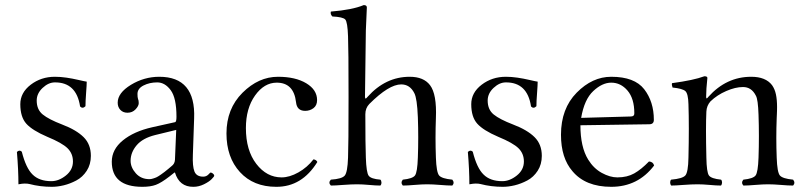

<svg xmlns="http://www.w3.org/2000/svg" viewBox="-20 -718 3130 748"><path d="M45.9 -126Q55.7 -135.7 64.9 -127Q81.1 -63 106.9 -38.1Q132.8 -12.2 180.2 -12.2Q209 -12.2 236.6 -34.2Q264.2 -56.2 264.2 -88.9Q264.2 -119.6 243.2 -140.4Q222.2 -161.1 164.1 -185.1Q106 -210 82.5 -236.1Q59.1 -262.2 59.1 -312Q59.1 -356.9 99.6 -387.9Q140.1 -418.9 193.8 -418.9Q215.8 -418.9 239 -415.5Q262.2 -412.1 286.1 -406.5Q310.1 -400.9 317.9 -399.9Q317.9 -387.7 315.4 -355.5Q313 -323.2 313 -304.2Q301.8 -293 292 -303.2Q277.8 -397.5 193.8 -397Q168.9 -397 146 -375.5Q123 -354 123 -326.2Q123 -291 146.5 -272Q169.9 -252.9 222.2 -232.9Q277.3 -211.9 305.7 -183.8Q334 -155.8 334 -110.8Q334 -77.6 317.9 -52.7Q301.8 -27.8 277.3 -14.9Q252.9 -2 228.5 3.9Q204.1 9.8 182.1 9.8Q136.2 9.8 95.2 -1Q88.4 -2.9 76.2 -2.9Q67.4 -2.9 51.8 0Q51.8 -56.2 45.9 -126Z M666.5 -211.9 584.5 -191.9Q535.6 -179.7 512.2 -151.9Q488.8 -124 488.8 -91.8Q488.8 -65.9 509 -43Q529.3 -20 562.5 -20Q568.4 -20 576.4 -22.5Q584.5 -24.9 590.6 -27.8Q596.7 -30.8 606.7 -37.8Q616.7 -44.9 621.1 -48.3Q625.5 -51.8 636 -60.3Q646.5 -68.8 648.4 -70.8Q660.6 -79.6 661.6 -95.2ZM661.6 -45.9H659.7L640.6 -30.8Q608.4 -5.9 587.4 2Q566.4 9.8 534.7 9.8Q415.5 9.8 415.5 -87.9Q415.5 -135.7 458.5 -170.9Q501.5 -206.1 572.8 -222.2L662.6 -242.2Q667.5 -244.1 667.5 -263.2Q667.5 -336.4 645 -366.7Q622.6 -397 592.5 -397Q562.5 -397 539.1 -385Q515.6 -373 515.6 -352.1Q515.6 -338.9 517.6 -333Q520.5 -327.1 520.5 -316.2Q520.5 -305.2 508.1 -292Q495.6 -278.8 476.6 -278.8Q459.5 -278.8 449 -289.8Q438.5 -300.8 438.5 -317.9Q438.5 -356 490 -387.5Q541.5 -418.9 600.6 -418.9Q742.7 -418.9 736.3 -256.8L731.4 -115.2Q729.5 -70.3 737.5 -50Q745.6 -29.8 771.5 -29.8Q783.7 -29.8 791.5 -37.8Q799.3 -45.9 800.3 -45.9Q804.2 -45.9 809.3 -42Q814.5 -38.1 814.5 -33.2Q814.5 -30.3 804.4 -20Q794.4 -9.8 774.4 0Q754.4 9.8 733.4 9.8Q678.7 10.3 661.6 -45.9Z M1216.3 -86.9Q1156.2 10.3 1056.2 9.8Q967.3 9.8 914.8 -47.6Q862.3 -105 862.3 -198.2Q862.3 -294.4 924.8 -356.7Q987.3 -418.9 1063 -418.9Q1130.9 -418.9 1173.1 -393.6Q1215.3 -368.2 1215.3 -328.1Q1215.3 -307.1 1201.2 -296.6Q1187 -286.1 1168.9 -286.1Q1136.7 -286.1 1133.3 -319.8Q1124.5 -396 1058.1 -396Q1009.3 -396 973.6 -345.9Q938 -295.9 938 -219.2Q938 -132.3 978.5 -79.6Q1019 -26.9 1077.1 -26.9Q1107.9 -26.9 1142.6 -46.4Q1177.2 -65.9 1201.2 -97.2Q1212.4 -95.7 1216.3 -86.9Z M1403.3 -272.9Q1403.3 -153.8 1405.3 -104Q1407.2 -45.9 1416.3 -33.4Q1425.3 -21 1461.9 -18.1Q1465.8 -14.2 1466.1 -7.1Q1466.3 0 1461.9 4.9Q1443.8 4.9 1417.5 2.4Q1391.1 0 1371.1 0Q1349.1 0 1317.1 2.4Q1285.2 4.9 1269 4.9Q1257.8 -6.3 1269 -18.1Q1312 -21 1323 -33.9Q1334 -46.9 1335.9 -104Q1337.9 -148.9 1337.9 -339.8Q1337.9 -530.8 1335.9 -576.2Q1334 -632.3 1325 -642.1Q1315.9 -651.9 1274.9 -653.8Q1266.1 -662.6 1269 -672.9Q1353 -679.7 1397 -698.2Q1409.2 -698.2 1409.2 -689Q1406.2 -618.2 1405.3 -599.1L1401.9 -340.8Q1401.9 -327.6 1412.1 -340.8Q1481.9 -418.9 1576.2 -418.9Q1630.4 -418.9 1655.3 -386.2Q1682.1 -351.1 1678.2 -257.8Q1675.3 -180.7 1678.2 -104Q1680.2 -46.9 1690.7 -34.4Q1701.2 -22 1742.2 -18.1Q1752 -5.9 1742.2 4.9Q1723.1 4.9 1694.1 2.4Q1665 0 1644 0Q1624 0 1595.5 2.4Q1566.9 4.9 1549.3 4.9Q1539.6 -6.3 1549.3 -18.1Q1587.4 -22 1596.7 -34.4Q1606 -46.9 1607.9 -104Q1610.8 -183.1 1607.9 -261.2Q1605 -334.5 1594.2 -355Q1577.1 -389.2 1543 -389.2Q1495.1 -389.2 1418.9 -313Q1403.3 -296.9 1403.3 -272.9Z M1802.7 -126Q1812.5 -135.7 1821.8 -127Q1837.9 -63 1863.8 -38.1Q1889.6 -12.2 1937 -12.2Q1965.8 -12.2 1993.4 -34.2Q2021 -56.2 2021 -88.9Q2021 -119.6 2000 -140.4Q1979 -161.1 1920.9 -185.1Q1862.8 -210 1839.4 -236.1Q1815.9 -262.2 1815.9 -312Q1815.9 -356.9 1856.4 -387.9Q1897 -418.9 1950.7 -418.9Q1972.7 -418.9 1995.8 -415.5Q2019 -412.1 2043 -406.5Q2066.9 -400.9 2074.7 -399.9Q2074.7 -387.7 2072.3 -355.5Q2069.8 -323.2 2069.8 -304.2Q2058.6 -293 2048.8 -303.2Q2034.7 -397.5 1950.7 -397Q1925.8 -397 1902.8 -375.5Q1879.9 -354 1879.9 -326.2Q1879.9 -291 1903.3 -272Q1926.8 -252.9 1979 -232.9Q2034.2 -211.9 2062.5 -183.8Q2090.8 -155.8 2090.8 -110.8Q2090.8 -77.6 2074.7 -52.7Q2058.6 -27.8 2034.2 -14.9Q2009.8 -2 1985.4 3.9Q1960.9 9.8 1939 9.8Q1893.1 9.8 1852.1 -1Q1845.2 -2.9 1833 -2.9Q1824.2 -2.9 1808.6 0Q1808.6 -56.2 1802.7 -126Z M2244.1 -258.8 2437.5 -264.2Q2451.7 -264.2 2451.2 -276.9Q2451.2 -334 2424.8 -365Q2398.4 -396 2361.3 -396Q2326.2 -396 2291.3 -363.3Q2256.3 -330.6 2244.1 -258.8ZM2508.3 -88.9Q2524.4 -87.9 2528.3 -73.2Q2465.3 9.8 2361.3 9.8Q2261.2 9.8 2210.4 -50.8Q2165.5 -102.5 2165.5 -192.9Q2165.5 -294.9 2226.6 -356.9Q2287.6 -418.9 2361.3 -418.9Q2452.1 -418.9 2489.7 -370.4Q2527.3 -321.8 2527.3 -251Q2527.3 -233.9 2509.3 -233.9L2241.2 -230Q2241.2 -145 2271.5 -96.2Q2292.5 -62 2324.5 -44.4Q2356.4 -26.9 2385.3 -26.9Q2423.3 -26.9 2450.9 -42.5Q2478.5 -58.1 2508.3 -88.9Z M2739.7 -340.8Q2809.6 -418.9 2906.7 -418.9Q2962.9 -418.9 2987.8 -386.2Q2998.5 -371.1 3002.9 -350.3Q3007.3 -329.6 3007.3 -301.3Q3007.3 -294.9 3007.1 -286.6Q3006.8 -278.3 3006.6 -273.4Q3006.3 -268.6 3005.9 -257.8Q3002.9 -180.7 3005.9 -104Q3007.8 -46.9 3018.3 -34.4Q3028.8 -22 3069.8 -18.1Q3079.6 -5.9 3069.8 4.9Q3050.8 4.9 3022 2.4Q2993.2 0 2972.2 0Q2952.1 0 2923.1 2.4Q2894 4.9 2876 4.9Q2866.2 -6.3 2876 -18.1Q2914.1 -22 2923.6 -34.4Q2933.1 -46.9 2935.1 -104Q2938 -188 2935.1 -271Q2933.1 -331.1 2924.8 -345.2Q2907.7 -379.4 2874 -378.9Q2845.2 -378.9 2809.6 -363.5Q2773.9 -348.1 2748 -323.2Q2732.9 -306.2 2731.9 -283.2Q2729 -223.1 2731.9 -104Q2732.9 -46.9 2741.9 -34.4Q2751 -22 2789.1 -18.1Q2793 -14.2 2793 -7.1Q2793 0 2789.1 4.9Q2771 4.9 2744.4 2.4Q2717.8 0 2697.8 0Q2674.8 0 2642.8 2.4Q2610.8 4.9 2594.7 4.9Q2590.8 0 2590.8 -7.1Q2590.8 -14.2 2594.7 -18.1Q2638.7 -22 2649.9 -34.4Q2661.1 -46.9 2662.1 -104Q2665 -225.1 2662.1 -312Q2661.1 -353 2650.1 -363Q2639.2 -373 2600.1 -377Q2596.2 -388.2 2598.1 -394Q2682.1 -405.3 2724.1 -420.9Q2736.3 -420.9 2735.8 -414.1Q2731 -370.1 2731 -340.8Q2731 -328.6 2739.7 -340.8Z"/></svg>

Font: Linux Libertine Display
Style: Regular
Weight: 400
Designer: Philipp H. Poll
Foundry: Philipp H. Poll
Version: Version 5.0.9